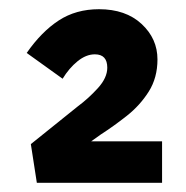

<svg xmlns="http://www.w3.org/2000/svg" viewBox="-20 -815 404 417"><path d="M60 -418 47 -502 149 -584Q172 -601 192.5 -623.5Q213 -646 213 -668Q213 -697 186 -697Q167 -697 148.5 -682Q130 -667 116 -644L38 -700Q70 -746 107.5 -770.5Q145 -795 195 -795Q253 -795 287.5 -763Q322 -731 322 -686Q322 -646 303 -616Q284 -586 255.5 -563.5Q227 -541 199 -523L178 -508H332V-418Z"/></svg>

Font: Lexend Deca
Style: Bold
Weight: 700
Designer: Bonnie Shaver-Troup, Thomas Jockin
Foundry: Lexend
Version: Version 1.008; ttfautohint (v1.8.4.7-5d5b)